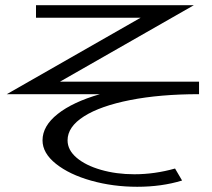

<svg xmlns="http://www.w3.org/2000/svg" viewBox="-20 -716 813 736"><path d="M743 -355V-403H210L723 -696H118V-648H519L6 -355H363Q259 -325 201 -279Q143 -233 143 -178Q143 -129 194.5 -88Q246 -47 329.5 -23.5Q413 0 506 0Q600 0 678 -24L651 -70Q573 -48 495 -48Q426 -48 367 -65Q308 -82 273.5 -111.5Q239 -141 239 -178Q239 -230 302 -270Q365 -310 479.5 -332.5Q594 -355 743 -355Z"/></svg>

Font: LXGW Marker Gothic
Style: Regular
Weight: 400
Version: Version 1.001